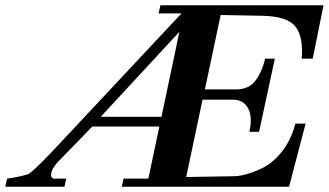

<svg xmlns="http://www.w3.org/2000/svg" viewBox="-103 -710 1250 730"><path d="M1127 -690 1086 -487H1044Q1051 -568 1021 -608Q991 -648 895 -650L736 -653L676 -370H793Q837 -370 861 -395Q891 -428 905 -487H942L882 -209H845Q858 -266 840 -298.5Q822 -331 784 -331H667L605 -37L787 -40Q815 -40 857 -55Q899 -70 924 -89Q996 -145 1020 -240H1059L996 0H360L367 -31H461L503 -229H248L146 -124Q111 -89 107 -82Q88 -58 92 -39Q93 -31 110 -30Q105 -31 114.5 -31Q124 -31 149 -31L142 0H-83L-76 -31Q-59 -33 -38.5 -37Q-18 -41 5 -48Q16 -55 36.5 -74.5Q57 -94 88 -126L587 -659H500L507 -690ZM579 -589 280 -266H511Z"/></svg>

Font: GFS Didot
Style: Bold Italic
Weight: 700
Italic angle: -12°
Designer: Designed by Takis Katsoulidis and George D. Matthiopoulos.
Foundry: Designed by Takis Katsoulidis and George D. Matthiopoulos.
Version: Version 1.0